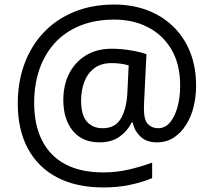

<svg xmlns="http://www.w3.org/2000/svg" viewBox="-20 -734 939 843"><path d="M841 -357Q841 -311 830.5 -267Q820 -223 798 -187.5Q776 -152 744 -130.5Q712 -109 668 -109Q622 -109 595.5 -135.5Q569 -162 563 -196H558Q540 -159 505 -134Q470 -109 417 -109Q341 -109 299.5 -160Q258 -211 258 -295Q258 -361 284 -411.5Q310 -462 357.5 -491Q405 -520 470 -520Q514 -520 556.5 -512.5Q599 -505 623 -496L613 -293Q612 -275 612 -267.5Q612 -260 612 -257Q612 -205 630.5 -188Q649 -171 674 -171Q705 -171 726.5 -196.5Q748 -222 759.5 -264.5Q771 -307 771 -358Q771 -451 733.5 -515.5Q696 -580 630.5 -614Q565 -648 482 -648Q397 -648 331 -621Q265 -594 220.5 -545Q176 -496 153 -429.5Q130 -363 130 -283Q130 -185 165 -116.5Q200 -48 267.5 -12.5Q335 23 433 23Q494 23 549.5 9.5Q605 -4 648 -20V48Q605 66 551.5 77.5Q498 89 433 89Q315 89 231 45Q147 1 102.5 -81.5Q58 -164 58 -280Q58 -373 87 -452.5Q116 -532 171 -590.5Q226 -649 304.5 -681.5Q383 -714 482 -714Q560 -714 625.5 -689.5Q691 -665 739.5 -618.5Q788 -572 814.5 -506Q841 -440 841 -357ZM336 -293Q336 -229 361.5 -200Q387 -171 430 -171Q486 -171 510.5 -213Q535 -255 539 -322L545 -447Q532 -451 512 -454Q492 -457 471 -457Q422 -457 392 -433Q362 -409 349 -371.5Q336 -334 336 -293Z"/></svg>

Font: utamil15
Style: Book
Weight: 400
Designer: Jelle Bosma - Monotype Design Team
Foundry: Monotype Imaging Inc.
Version: Version 2.003